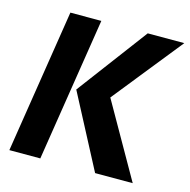

<svg xmlns="http://www.w3.org/2000/svg" viewBox="-100 -766 853 863"><g transform="rotate(15 326.5 -334.0)"><path d="M238 -341 483 -668H653L395 -346L592 0H417ZM267 -668 162 0H18L123 -668Z"/></g></svg>

Font: Rambla
Style: Bold Italic
Weight: 700
Italic angle: -12°
Designer: Martin Sommaruga
Foundry: Martin Sommaruga
Version: Version 1.001